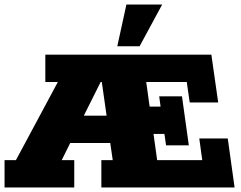

<svg xmlns="http://www.w3.org/2000/svg" viewBox="-20 -823 1060 843"><path d="M0 0V-120H50L234 -463H179V-583H908L938 -373H813L800 -463H622L637 -355H685L679 -400H779L809 -185H709L702 -235H654L670 -120H868L855 -215H980L1010 0H425V-120H475L460 -223L509 -195H245L312 -243L251 -120H306V0ZM324 -267 301 -315H495L452 -287L427 -463H422ZM495 -620 535 -803H692L593 -620Z"/></svg>

Font: Rokkitt SemiBold Black
Style: Regular
Weight: 900
Version: Version 3.103